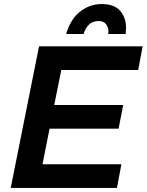

<svg xmlns="http://www.w3.org/2000/svg" viewBox="-20 -929 725 949"><path d="M601 -761H515L516 -774Q516 -793 504.5 -809Q493 -825 467 -825Q437.5 -825 419.2 -806.8Q401 -788.5 393 -761H307Q329 -836 377 -872.5Q425 -909 482 -909Q545 -909 574 -875.5Q603 -842 603 -791ZM558 0H33L173 -700H685L663 -583H283L248 -410H589L566 -293H225L190 -117H580Z"/></svg>

Font: Argentum Sans Medium
Style: Italic
Weight: 500
Italic angle: -11°
Designer: Julieta Ulanovsky (font), Cristiano Sobral (main changes and remaster)
Foundry: Julieta Ulanovsky (font), Cristiano Sobral (main changes and remaster)
Version: Version 2.007;June 15, 2022;FontCreator 14.0.0.2814 64-bit; 